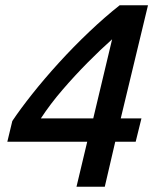

<svg xmlns="http://www.w3.org/2000/svg" viewBox="-20 -713 600 733"><path d="M272 0 313 -172H8L27 -251Q57 -296 103 -354Q149 -412 204.5 -473Q260 -534 320 -591Q380 -648 437 -693H545L441 -261H520L498 -172H420L380 0ZM136 -261H336L408 -563Q364 -524 314.5 -474Q265 -424 218.5 -370Q172 -316 136 -261Z"/></svg>

Font: Ubuntu Sans Mono Medium
Style: Italic
Weight: 500
Italic angle: -13.5°
Monospace: yes
Designer: Dalton Maag Ltd
Foundry: Dalton Maag Ltd
Version: Version 1.006